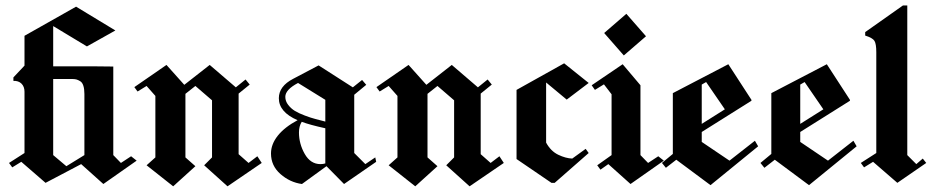

<svg xmlns="http://www.w3.org/2000/svg" viewBox="-20 -659 3358 692"><path d="M241.7 -374.2H237.5H171.7V-100L219.2 -60L284.2 -100V-320Q284.2 -338.3 280.4 -350Q276.7 -361.7 269.2 -366.2Q261.7 -370.8 255.8 -372.5Q250 -374.2 241.7 -374.2ZM312.5 -420 388.3 -419.2V-100L415.8 -71.7L452.5 -95.8L472.5 -80L352.5 4.2L272.5 -67.5L144.2 0L56.7 -75.8L24.2 -55.8L12.5 -71.7L68.3 -107.5V-328.3Q68.3 -346.7 57.5 -357.5Q46.7 -368.3 28.3 -367.5V-380L68.3 -422.5V-530L254.2 -635L395.8 -549.2L293.3 -491.7L171.7 -565V-515.8V-420Z M907.5 -95.8 923.3 -71.7 800 12.5 715.8 -63.3 744.2 -91.7V-297.5L684.2 -349.2L648.3 -320.8V-91.7L684.2 -60L604.2 12.5L508.3 -63.3L540 -91.7V-313.3L508.3 -349.2L475.8 -329.2L464.2 -345L580 -425L644.2 -353.3L735.8 -425L830 -344.2L865 -372.5L880 -354.2L840 -321.7V-103.3L875.8 -71.7Z M1054.2 -360Q1008.3 -335.8 1008.3 -310Q1008.3 -294.2 1018.8 -280.8Q1029.2 -267.5 1042.9 -259.2Q1056.7 -250.8 1078.8 -242.5Q1100.8 -234.2 1115.8 -230.4Q1130.8 -226.7 1152.5 -220.8Q1152.5 -234.2 1152.5 -260.4Q1152.5 -286.7 1152.5 -299.2ZM1068.3 4.2Q1025 -1.7 990.8 -31.7Q956.7 -61.7 956.7 -105.8Q956.7 -139.2 981.2 -170Q1005.8 -200.8 1052.5 -225.8Q985 -255 985 -305Q985 -348.3 1036.7 -375L1128.3 -423.3L1251.7 -344.2L1285 -370.8L1300 -353.3L1256.7 -317.5V-107.5L1296.7 -67.5L1332.5 -91.7L1335.8 -75.8L1220 4.2L1156.7 -60ZM1152.5 -196.7Q1095.8 -209.2 1067.5 -220Q1057.5 -204.2 1057.5 -181.7Q1057.5 -140.8 1078.3 -104.2Q1099.2 -67.5 1135 -67.5Q1144.2 -67.5 1152.5 -70Q1152.5 -91.7 1152.5 -133.3Q1152.5 -175 1152.5 -196.7Z M1780 -95.8 1795.8 -71.7 1672.5 12.5 1588.3 -63.3 1616.7 -91.7V-297.5L1556.7 -349.2L1520.8 -320.8V-91.7L1556.7 -60L1476.7 12.5L1380.8 -63.3L1412.5 -91.7V-313.3L1380.8 -349.2L1348.3 -329.2L1336.7 -345L1452.5 -425L1516.7 -353.3L1608.3 -425L1702.5 -344.2L1737.5 -372.5L1752.5 -354.2L1712.5 -321.7V-103.3L1748.3 -71.7Z M1948.3 -145V-361.7L2022.5 -300L2101.7 -360L2013.3 -430.8L1841.7 -335V-85.8L1967.5 0H1979.2L2101.7 -107.5L2090.8 -122.5L2042.5 -87.5Q2019.2 -88.3 1992.1 -101.2Q1965 -114.2 1948.3 -145Z M2352.5 -95.8 2372.5 -80 2252.5 4.2 2172.5 -67.5 2144.2 -47.5 2132.5 -63.3 2184.2 -100V-319.2L2156.7 -355L2124.2 -335L2112.5 -351.7L2224.2 -427.5L2288.3 -351.7V-100L2315.8 -71.7ZM2157.5 -540 2237.5 -609.2 2308.3 -528.3 2228.3 -459.2Z M2380 -54.2 2365.8 -71.7 2405 -104.2V-323.3L2605 -427.5L2688.3 -299.2V-295.8L2509.2 -183.3V-147.5L2609.2 -80L2700.8 -151.7L2712.5 -131.7L2540.8 8.3L2417.5 -83.3ZM2509.2 -212.5 2592.5 -265 2525 -363.3 2509.2 -354.2Z M2735 -54.2 2720.8 -71.7 2760 -104.2V-323.3L2960 -427.5L3043.3 -299.2V-295.8L2864.2 -183.3V-147.5L2964.2 -80L3055.8 -151.7L3067.5 -131.7L2895.8 8.3L2772.5 -83.3ZM2864.2 -212.5 2947.5 -265 2880 -363.3 2864.2 -354.2Z M3250 -100 3282.5 -67.5 3305.8 -87.5 3318.3 -71.7 3214.2 0 3126.7 -75.8 3094.2 -55.8 3082.5 -71.7 3138.3 -107.5V-470.8Q3138.3 -500.8 3131.7 -511.7Q3125 -522.5 3098.3 -530.8V-543.3L3234.2 -639.2H3250Z"/></svg>

Font: Chomsky
Style: Regular
Weight: 400
Version: Version 2.3